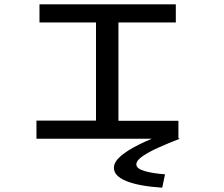

<svg xmlns="http://www.w3.org/2000/svg" viewBox="-20 -643 1040 890"><path d="M149 0V-84H425V-539H163V-623H795V-539H529V-83H807V0ZM745 165 732 227Q624 220 566 196.5Q508 173 508 135Q508 108 539 81Q570 54 624.5 27Q679 0 750 -26L813 0Q762 20 716 40.5Q670 61 641 81Q612 101 612 119Q612 139 650.5 150Q689 161 745 165Z"/></svg>

Font: Inconsolata UltraExpanded Medium
Style: Regular
Weight: 500
Width: 9
Monospace: yes
Designer: Raph Levien, Cyreal, Brenton Simpson
Foundry: Raph Levien, Cyreal, Google
Version: Version 3.001; ttfautohint (v1.8.2.53-6de2)